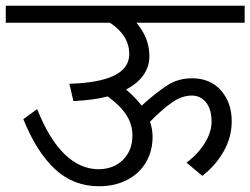

<svg xmlns="http://www.w3.org/2000/svg" viewBox="-40 -662 870 667"><path d="M479 -467Q479 -431 458.5 -401.5Q438 -372 398 -351Q433 -321 452 -295Q503 -341 541 -365.5Q579 -390 627 -390Q691 -390 728 -347.5Q765 -305 765 -241Q765 -186 737.5 -137Q710 -88 663 -51L608 -97Q648 -127 671.5 -165Q695 -203 695 -239Q695 -282 676 -306Q657 -330 626 -330Q592 -330 557.5 -306Q523 -282 481 -239Q490 -215 490 -186Q490 -137 467 -98Q444 -59 401.5 -37Q359 -15 304 -15Q215 -15 151 -74.5Q87 -134 41 -248L89 -283Q172 -75 303 -74Q356 -75 388 -107.5Q420 -140 420 -191Q420 -231 398 -264Q376 -297 334 -327Q285 -314 215 -311L201 -371Q409 -377 409 -474Q409 -539 342 -583H-20V-642H810V-583H434Q479 -530 479 -467Z"/></svg>

Font: Martel Sans Light
Style: Regular
Weight: 300
Designer: Dan Reynolds and Mathieu Réguer
Foundry: Dan Reynolds and Mathieu Réguer
Version: Version 1.002; ttfautohint (v1.1) -l 5 -r 5 -G 72 -x 0 -D la